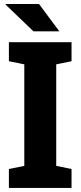

<svg xmlns="http://www.w3.org/2000/svg" viewBox="-20 -917 393 937"><path d="M23.4 0V-92.3L98.6 -107.4V-603L23.4 -618.2V-710.9H329.1V-618.2L254.4 -603V-107.4L329.1 -92.3V0ZM269.5 -764.2H143.1L7.3 -894.5L8.3 -897.5H170.4Z"/></svg>

Font: Roboto Slab ExtraBold
Style: Regular
Weight: 800
Designer: Google
Version: Version 2.001; ttfautohint (v1.8.3)